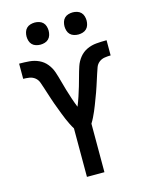

<svg xmlns="http://www.w3.org/2000/svg" viewBox="-137 -1038 875 1124"><g transform="rotate(-15 300.0 -476.0)"><path d="M247 0V-294Q237 -310 229 -326.5Q221 -343 213.5 -360Q206 -377 199.5 -394.5Q193 -412 186.5 -429Q180 -446 173.5 -463.5Q167 -481 161.5 -498.5Q156 -516 150 -534Q144 -552 138.5 -569.5Q133 -587 126.5 -604.5Q120 -622 105.5 -633.5Q91 -645 72 -648Q53 -651 35 -651V-743H37Q67 -743 97 -740.5Q127 -738 154 -725.5Q181 -713 200 -689.5Q219 -666 228.5 -637.5Q238 -609 245.5 -580.5Q253 -552 261.5 -523.5Q270 -495 279.5 -466.5Q289 -438 300 -411Q311 -438 320.5 -466.5Q330 -495 338.5 -523.5Q347 -552 354.5 -580.5Q362 -609 371.5 -637.5Q381 -666 400 -689.5Q419 -713 446 -725.5Q473 -738 503 -740.5Q533 -743 563 -743H565V-651Q547 -651 528 -648Q509 -645 494.5 -633.5Q480 -622 473.5 -604.5Q467 -587 461.5 -569.5Q456 -552 450 -534Q444 -516 438.5 -498.5Q433 -481 426.5 -463.5Q420 -446 413.5 -429Q407 -412 400.5 -394.5Q394 -377 386.5 -360Q379 -343 371 -326.5Q363 -310 353 -294V0ZM415 -818Q402 -818 388.5 -822Q375 -826 365.5 -835.5Q356 -845 352 -858.5Q348 -872 348 -885Q348 -898 352 -911.5Q356 -925 365.5 -934.5Q375 -944 388.5 -948Q402 -952 415 -952Q428 -952 441.5 -948Q455 -944 464.5 -934.5Q474 -925 478 -911.5Q482 -898 482 -885Q482 -872 478 -858.5Q474 -845 464.5 -835.5Q455 -826 441.5 -822Q428 -818 415 -818ZM185 -818Q172 -818 158.5 -822Q145 -826 135.5 -835.5Q126 -845 122 -858.5Q118 -872 118 -885Q118 -898 122 -911.5Q126 -925 135.5 -934.5Q145 -944 158.5 -948Q172 -952 185 -952Q198 -952 211.5 -948Q225 -944 234.5 -934.5Q244 -925 248 -911.5Q252 -898 252 -885Q252 -872 248 -858.5Q244 -845 234.5 -835.5Q225 -826 211.5 -822Q198 -818 185 -818Z"/></g></svg>

Font: Iosevka Aile Semibold
Style: Regular
Weight: 600
Designer: Belleve Invis
Foundry: Belleve Invis
Version: Version 31.1.0; ttfautohint (v1.8.4)